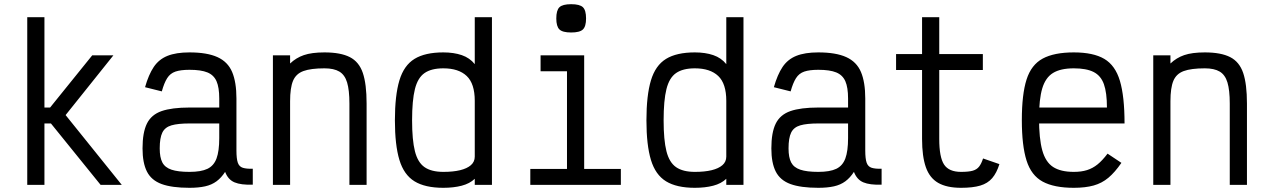

<svg xmlns="http://www.w3.org/2000/svg" viewBox="-20 -882 6040 916"><path d="M110 0V-800H192V-369H219L420 -618H521L293 -333L561 0H460L223 -293H192V0Z M884 14Q800 14 751 -4Q702 -22 681 -63.5Q660 -105 660 -174Q660 -250 681 -292.5Q702 -335 751 -352Q800 -369 884 -369H1026V-412Q1026 -465 1013 -494.5Q1000 -524 969.5 -536.5Q939 -549 884 -549Q842 -549 817 -540.5Q792 -532 777.5 -509Q763 -486 752 -446L672 -466Q689 -526 713.5 -562.5Q738 -599 779 -615.5Q820 -632 884 -632Q968 -632 1017.5 -609.5Q1067 -587 1087.5 -538.5Q1108 -490 1108 -412V-164Q1108 -125 1114.5 -106Q1121 -87 1138.5 -81.5Q1156 -76 1186 -77V-1Q1130 1 1099 -12Q1068 -25 1054 -62Q1036 -34 1013 -17Q990 0 958.5 7Q927 14 884 14ZM884 -62Q939 -62 969.5 -76.5Q1000 -91 1013 -126Q1026 -161 1026 -223V-293H884Q829 -293 798 -284Q767 -275 754.5 -249.5Q742 -224 742 -174Q742 -131 754.5 -107Q767 -83 798 -72.5Q829 -62 884 -62Z M1282 0V-618H1364V-579Q1392 -606 1429.5 -619Q1467 -632 1528 -632Q1605 -632 1649 -609.5Q1693 -587 1711 -534Q1729 -481 1729 -388V0H1647V-388Q1647 -452 1636 -488.5Q1625 -525 1599 -540.5Q1573 -556 1528 -556Q1463 -556 1427.5 -543Q1392 -530 1378 -496.5Q1364 -463 1364 -399V0Z M2095 14Q2008 14 1957.5 -17Q1907 -48 1885.5 -119Q1864 -190 1864 -308Q1864 -427 1885.5 -498.5Q1907 -570 1957.5 -601Q2008 -632 2095 -632Q2145 -632 2183 -619Q2221 -606 2245 -576V-800H2327V0H2245V-29Q2221 -6 2182.5 4Q2144 14 2095 14ZM2095 -62Q2142 -62 2175 -70Q2208 -78 2226.5 -94Q2245 -110 2245 -135V-401Q2245 -483 2206.5 -519.5Q2168 -556 2095 -556Q2038 -556 2005.5 -533.5Q1973 -511 1959.5 -457Q1946 -403 1946 -308Q1946 -214 1959.5 -160.5Q1973 -107 2005.5 -84.5Q2038 -62 2095 -62Z M2685 0V-594L2737 -542H2559V-618H2767V0ZM2510 0V-76H2942V0ZM2705 -727Q2664 -727 2649 -741.5Q2634 -756 2634 -794Q2634 -833 2649 -847.5Q2664 -862 2705 -862Q2746 -862 2761 -847.5Q2776 -833 2776 -794Q2776 -756 2761 -741.5Q2746 -727 2705 -727Z M3295 14Q3208 14 3157.5 -17Q3107 -48 3085.5 -119Q3064 -190 3064 -308Q3064 -427 3085.5 -498.5Q3107 -570 3157.5 -601Q3208 -632 3295 -632Q3345 -632 3383 -619Q3421 -606 3445 -576V-800H3527V0H3445V-29Q3421 -6 3382.5 4Q3344 14 3295 14ZM3295 -62Q3342 -62 3375 -70Q3408 -78 3426.5 -94Q3445 -110 3445 -135V-401Q3445 -483 3406.5 -519.5Q3368 -556 3295 -556Q3238 -556 3205.5 -533.5Q3173 -511 3159.5 -457Q3146 -403 3146 -308Q3146 -214 3159.5 -160.5Q3173 -107 3205.5 -84.5Q3238 -62 3295 -62Z M3884 14Q3800 14 3751 -4Q3702 -22 3681 -63.5Q3660 -105 3660 -174Q3660 -250 3681 -292.5Q3702 -335 3751 -352Q3800 -369 3884 -369H4026V-412Q4026 -465 4013 -494.5Q4000 -524 3969.5 -536.5Q3939 -549 3884 -549Q3842 -549 3817 -540.5Q3792 -532 3777.5 -509Q3763 -486 3752 -446L3672 -466Q3689 -526 3713.5 -562.5Q3738 -599 3779 -615.5Q3820 -632 3884 -632Q3968 -632 4017.5 -609.5Q4067 -587 4087.5 -538.5Q4108 -490 4108 -412V-164Q4108 -125 4114.5 -106Q4121 -87 4138.5 -81.5Q4156 -76 4186 -77V-1Q4130 1 4099 -12Q4068 -25 4054 -62Q4036 -34 4013 -17Q3990 0 3958.5 7Q3927 14 3884 14ZM3884 -62Q3939 -62 3969.5 -76.5Q4000 -91 4013 -126Q4026 -161 4026 -223V-293H3884Q3829 -293 3798 -284Q3767 -275 3754.5 -249.5Q3742 -224 3742 -174Q3742 -131 3754.5 -107Q3767 -83 3798 -72.5Q3829 -62 3884 -62Z M4565 14Q4497 14 4456 -9.5Q4415 -33 4397 -84.5Q4379 -136 4379 -219V-548H4255V-624H4379V-800H4461V-624H4669V-548H4461V-219Q4461 -132 4484 -97Q4507 -62 4565 -62Q4601 -62 4620.5 -67.5Q4640 -73 4651 -87Q4662 -101 4670 -126L4748 -99Q4735 -57 4713.5 -32Q4692 -7 4656.5 3.5Q4621 14 4565 14Z M5103 14Q5009 14 4954.5 -15.5Q4900 -45 4877.5 -116Q4855 -187 4855 -309Q4855 -432 4877.5 -502.5Q4900 -573 4954.5 -602.5Q5009 -632 5103 -632Q5196 -632 5248.5 -601Q5301 -570 5323 -496Q5345 -422 5345 -293H4884V-369H5261Q5261 -440 5246.5 -480.5Q5232 -521 5197.5 -538.5Q5163 -556 5103 -556Q5040 -556 5004 -534Q4968 -512 4952.5 -460.5Q4937 -409 4937 -318Q4937 -221 4952.5 -165Q4968 -109 5004 -85.5Q5040 -62 5103 -62Q5139 -62 5166 -70.5Q5193 -79 5216 -97.5Q5239 -116 5264 -149L5330 -105Q5299 -60 5268 -34Q5237 -8 5197.5 3Q5158 14 5103 14Z M5482 0V-618H5564V-579Q5592 -606 5629.5 -619Q5667 -632 5728 -632Q5805 -632 5849 -609.5Q5893 -587 5911 -534Q5929 -481 5929 -388V0H5847V-388Q5847 -452 5836 -488.5Q5825 -525 5799 -540.5Q5773 -556 5728 -556Q5663 -556 5627.5 -543Q5592 -530 5578 -496.5Q5564 -463 5564 -399V0Z"/></svg>

Font: Victor Mono Thin Medium
Style: Regular
Weight: 500
Monospace: yes
Version: Version 1.561;gftools[0.9.30]